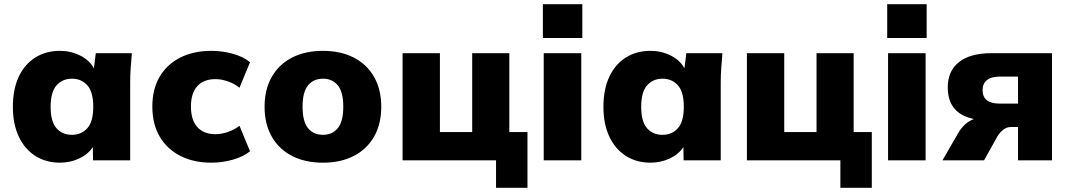

<svg xmlns="http://www.w3.org/2000/svg" viewBox="-20 -760 5066 910"><path d="M264 11Q198 11 147.5 -21Q97 -53 69 -112.5Q41 -172 41 -254Q41 -337 69 -396.5Q97 -456 147.5 -487.5Q198 -519 264 -519Q316 -519 360.5 -496.5Q405 -474 425 -436L434 -508H605Q602 -474 599.5 -439Q597 -404 597 -370V0H421L420 -63Q398 -29 355.5 -9Q313 11 264 11ZM321 -121Q366 -121 394 -152.5Q422 -184 422 -254Q422 -324 394 -355.5Q366 -387 321 -387Q276 -387 248 -355.5Q220 -324 220 -254Q220 -184 247.5 -152.5Q275 -121 321 -121Z M982 11Q898 11 835 -21Q772 -53 737 -112.5Q702 -172 702 -255Q702 -338 737 -397Q772 -456 835 -487.5Q898 -519 982 -519Q1034 -519 1084 -505Q1134 -491 1165 -465L1115 -344Q1092 -363 1061 -374Q1030 -385 1001 -385Q946 -385 915.5 -352Q885 -319 885 -255Q885 -191 915.5 -157.5Q946 -124 1001 -124Q1029 -124 1060 -134.5Q1091 -145 1115 -164L1165 -43Q1133 -17 1083 -3Q1033 11 982 11Z M1511 11Q1426 11 1364 -21Q1302 -53 1268 -112.5Q1234 -172 1234 -254Q1234 -336 1268 -395.5Q1302 -455 1364 -487Q1426 -519 1511 -519Q1595 -519 1657 -487Q1719 -455 1753 -395.5Q1787 -336 1787 -254Q1787 -172 1753 -112.5Q1719 -53 1657 -21Q1595 11 1511 11ZM1511 -121Q1555 -121 1581 -152.5Q1607 -184 1607 -254Q1607 -324 1581 -355.5Q1555 -387 1511 -387Q1466 -387 1440 -355.5Q1414 -324 1414 -254Q1414 -184 1440 -152.5Q1466 -121 1511 -121Z M2331 130V0H1888V-508H2065V-134H2218V-508H2394V-134H2480V130Z M2553 -580V-740H2740V-580ZM2557 0V-508H2735V0Z M3063 11Q2997 11 2946.5 -21Q2896 -53 2868 -112.5Q2840 -172 2840 -254Q2840 -337 2868 -396.5Q2896 -456 2946.5 -487.5Q2997 -519 3063 -519Q3115 -519 3159.5 -496.5Q3204 -474 3224 -436L3233 -508H3404Q3401 -474 3398.5 -439Q3396 -404 3396 -370V0H3220L3219 -63Q3197 -29 3154.5 -9Q3112 11 3063 11ZM3120 -121Q3165 -121 3193 -152.5Q3221 -184 3221 -254Q3221 -324 3193 -355.5Q3165 -387 3120 -387Q3075 -387 3047 -355.5Q3019 -324 3019 -254Q3019 -184 3046.5 -152.5Q3074 -121 3120 -121Z M3963 130V0H3520V-508H3697V-134H3850V-508H4026V-134H4112V130Z M4185 -580V-740H4372V-580ZM4189 0V-508H4367V0Z M4447 0 4520 -127Q4549 -178 4596 -196Q4472 -221 4472 -346Q4472 -424 4525.5 -466Q4579 -508 4680 -508H4966V0H4805V-158H4771Q4752 -158 4735.5 -145.5Q4719 -133 4707 -113L4644 0ZM4718 -269H4805V-397H4718Q4678 -397 4657.5 -380Q4637 -363 4637 -333Q4637 -269 4718 -269Z"/></svg>

Font: Mulish Black
Style: Regular
Weight: 900
Designer: Vernon Adams
Foundry: Vernon Adams
Version: Version 3.603; ttfautohint (v1.8.3)